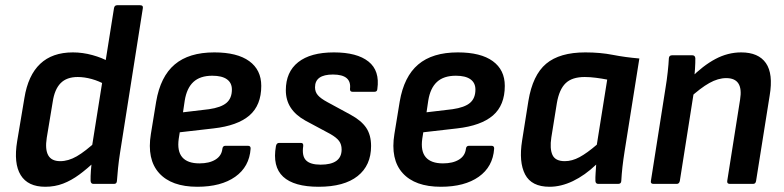

<svg xmlns="http://www.w3.org/2000/svg" viewBox="-20 -703 2998 734"><path d="M153 11Q86.6 11 59.1 -33.6Q31.6 -78.2 45.6 -163.2L73.3 -328.4Q87.3 -415.2 133.6 -458.9Q179.8 -502.7 258.6 -502.7Q295.8 -502.7 333.3 -492.4Q370.7 -482.1 395.4 -467.4L383.7 -378.6Q358.8 -393.1 330.6 -400.9Q302.5 -408.6 277.1 -408.6Q234.7 -408.6 211.6 -384.9Q188.5 -361.3 181.5 -313.5L158.7 -176.1Q151.8 -132 164.3 -109.4Q176.8 -86.9 210.3 -86.9Q241.2 -86.9 273.6 -105.5Q305.9 -124.1 351 -165.7L345.6 -88.6Q313.9 -58.2 283.3 -35.7Q252.8 -13.2 221.2 -1.1Q189.6 11 153 11ZM337.4 0Q327 0 326.3 -11.8Q325.9 -28.4 327.5 -50.6Q329.2 -72.9 331.8 -90.9L330.6 -136.2L415.8 -671.9Q417.8 -683 427.6 -683H515.7Q528.1 -683 526.1 -671.9L439.2 -120.7Q434.2 -89 431.3 -60.5Q428.5 -32 427.1 -12.4Q426.7 0 416.3 0Z M734.3 11Q635.4 11 588.2 -41.4Q541 -93.8 556.8 -190.9L577 -314.4Q593.3 -410.4 647.8 -456.5Q702.2 -502.7 799.3 -502.7Q886.8 -502.7 932.8 -469.3Q978.8 -435.9 978.8 -374.8Q978.8 -300.6 933.4 -261.5Q888 -222.5 796.3 -212.1L667.2 -197.3L663.3 -172.7Q656.6 -125.2 676.8 -101.8Q697 -78.4 742.4 -78.4Q780.4 -78.4 803.7 -92.9Q827.1 -107.3 830.1 -133.9Q831.4 -145.7 841.8 -145.7H927.7Q938.8 -145.7 938.1 -134.6Q933.3 -65.4 879.2 -27.2Q825.2 11 734.3 11ZM679.6 -273.7 778.9 -285.5Q825 -292.1 845.8 -309.7Q866.5 -327.4 866.5 -360.6Q866.5 -386.3 847.5 -399.9Q828.5 -413.5 791.6 -413.5Q745.2 -413.5 719.5 -389.8Q693.8 -366.1 686.2 -318.4Z M1198.2 11Q1103.9 11 1062.4 -27.5Q1020.9 -66.1 1034.9 -144.6Q1037.3 -156.7 1047.3 -156.7H1130.4Q1140.5 -156.7 1139.2 -144.6Q1133.6 -106.5 1150 -90Q1166.4 -73.5 1205.7 -73.5Q1286 -73.5 1286 -131.5Q1286 -150.9 1276.2 -164.1Q1266.5 -177.3 1242 -191.2L1147.3 -242Q1110.1 -262.7 1091.4 -291.4Q1072.7 -320.1 1072.7 -358Q1072.7 -428 1120 -465.3Q1167.3 -502.7 1256.5 -502.7Q1344.8 -502.7 1388.7 -467.7Q1432.5 -432.8 1422.6 -363.2Q1422.3 -352.1 1411.5 -352.1H1327.8Q1317.3 -352.1 1318 -363.2Q1324.8 -418.1 1252.7 -418.1Q1184.3 -418.1 1184.3 -369.3Q1184.3 -351.5 1195.2 -339Q1206 -326.4 1231.8 -312.5L1319.5 -264.9Q1361.3 -242.2 1379.9 -214.6Q1398.6 -186.9 1398.6 -144.8Q1398.6 -70.5 1347.1 -29.8Q1295.7 11 1198.2 11Z M1665.3 11Q1566.4 11 1519.2 -41.4Q1472 -93.8 1487.8 -190.9L1508 -314.4Q1524.3 -410.4 1578.8 -456.5Q1633.2 -502.7 1730.3 -502.7Q1817.8 -502.7 1863.8 -469.3Q1909.8 -435.9 1909.8 -374.8Q1909.8 -300.6 1864.4 -261.5Q1819 -222.5 1727.3 -212.1L1598.2 -197.3L1594.3 -172.7Q1587.6 -125.2 1607.8 -101.8Q1628 -78.4 1673.4 -78.4Q1711.4 -78.4 1734.7 -92.9Q1758.1 -107.3 1761.1 -133.9Q1762.4 -145.7 1772.8 -145.7H1858.7Q1869.8 -145.7 1869.1 -134.6Q1864.3 -65.4 1810.2 -27.2Q1756.2 11 1665.3 11ZM1610.6 -273.7 1709.9 -285.5Q1756 -292.1 1776.8 -309.7Q1797.5 -327.4 1797.5 -360.6Q1797.5 -386.3 1778.5 -399.9Q1759.5 -413.5 1722.6 -413.5Q1676.2 -413.5 1650.5 -389.8Q1624.8 -366.1 1617.2 -318.4Z M2080.9 11Q2012 11 1987.4 -36.2Q1962.9 -83.3 1975.9 -165.3L2000 -317Q2016.3 -416.1 2067.9 -459.4Q2119.6 -502.7 2217.6 -502.7Q2274.8 -502.7 2322.5 -493.3Q2370.1 -484 2424.2 -479.4L2367.8 -124.6Q2362.8 -92.9 2359.6 -65Q2356.5 -37.1 2355.1 -11.1Q2354.7 0 2343 0H2267.3Q2256.9 0 2256.2 -11.1Q2255.8 -25.4 2257 -41.6Q2258.1 -57.9 2259.1 -73.8Q2215.9 -32.6 2170.4 -10.8Q2124.9 11 2080.9 11ZM2139 -86.9Q2167 -86.9 2195.5 -102.3Q2224.1 -117.7 2261.6 -149.9L2301.3 -398.7Q2281.3 -402.7 2258.5 -405.6Q2235.7 -408.6 2215.1 -408.6Q2166.9 -408.6 2142.4 -384.9Q2117.8 -361.2 2108.9 -309.2L2087.7 -177.5Q2081.1 -134.5 2092 -110.7Q2102.9 -86.9 2139 -86.9Z M2770.3 0Q2758.7 0 2760.1 -11.1L2809.3 -322.4Q2822.8 -404.4 2756.4 -404.4Q2725.1 -404.4 2691.7 -385.6Q2658.2 -366.9 2613.8 -326.3L2619.2 -403.4Q2667.3 -452.1 2714.9 -477.4Q2762.5 -502.7 2813.5 -502.7Q2879.5 -502.7 2908 -461.8Q2936.4 -420.9 2922.4 -337.9L2870.4 -11.1Q2868.7 0 2859 0ZM2478.4 0Q2466.3 0 2468.3 -11.1L2524.3 -367.1Q2529.3 -396.5 2532.6 -427.4Q2536 -458.4 2537 -479.9Q2537.7 -491.7 2549.4 -491.7H2626.4Q2637.2 -491.7 2638.2 -480.5Q2638.5 -465.1 2636.9 -439.5Q2635.3 -413.9 2632.6 -393.9L2634.1 -361.2L2578.9 -11.1Q2576.5 0 2567.1 0Z"/></svg>

Font: Sofia Sans Semi Condensed
Style: Italic
Weight: 400
Italic angle: -9°
Designer: Botio Nikoltchev, Ani Petrova
Foundry: lettersoup
Version: Version 4.101